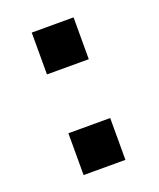

<svg xmlns="http://www.w3.org/2000/svg" viewBox="-98 -540 501 604"><g transform="rotate(-20 152.5 -238.5)"><path d="M79 0V-140H219V0ZM79 -337V-477H219V-337Z"/></g></svg>

Font: Coval
Style: Heavy
Weight: 900
Foundry: Context Ltd
Version: Version 001.000